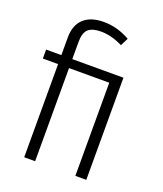

<svg xmlns="http://www.w3.org/2000/svg" viewBox="-137 -833 784 924"><g transform="rotate(20 254.5 -371.5)"><path d="M370 -706 350 -666Q292 -695 238 -695Q194 -695 173.5 -676.5Q153 -658 153 -611V-523H415V0H359V-477H153V0H97V-477H19V-523H97V-614Q97 -676 132.5 -709.5Q168 -743 236 -743Q305 -743 370 -706Z"/></g></svg>

Font: Fira Sans Condensed Light
Style: Regular
Weight: 300
Width: 3
Designer: bBox Type GmbH & Carrois Corporate GbR & Edenspiekermann AG
Foundry: bBox Type GmbH & Carrois Corporate GbR & Edenspiekermann AG
Version: Version 4.301